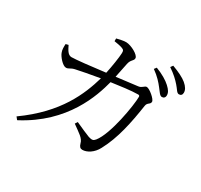

<svg xmlns="http://www.w3.org/2000/svg" viewBox="-168 -1004 1337 1275"><g transform="rotate(30 500.0 -366.0)"><path d="M807 -611C827 -587 838 -564 855 -564C869 -564 879 -573 879 -590C879 -610 869 -627 844 -650C819 -673 781 -696 729 -716L716 -699C760 -668 787 -637 807 -611ZM896 -684C918 -660 927 -636 944 -636C959 -636 968 -645 968 -662C968 -682 957 -702 931 -724C907 -744 868 -763 817 -782L804 -764C850 -733 874 -709 896 -684ZM443 -122C500 -80 533 -63 542 -26C548 -5 557 4 573 4C608 4 653 -23 678 -72C738 -183 765 -316 786 -456C790 -485 815 -482 815 -504C815 -524 757 -572 736 -572C719 -572 712 -550 684 -547L522 -527L545 -639C553 -677 575 -677 575 -699C575 -724 508 -760 470 -761C451 -762 419 -754 398 -749V-728C416 -725 444 -721 462 -714C478 -708 481 -701 480 -682C479 -652 467 -573 455 -519C346 -505 235 -493 203 -493C175 -493 160 -526 146 -554L126 -549C125 -529 124 -505 132 -486C140 -462 180 -414 206 -414C226 -414 232 -428 263 -435C291 -442 379 -458 443 -469C402 -328 327 -143 84 30L100 50C399 -106 480 -360 511 -479C573 -488 661 -500 711 -500C719 -500 723 -496 723 -489C723 -425 683 -181 619 -102C605 -85 595 -84 568 -92C548 -99 497 -122 455 -141Z"/></g></svg>

Font: Source Han Serif KR
Style: Regular
Weight: 400
Designer: Ryoko NISHIZUKA 西塚涼子 (kana & ideographs); Frank Grießhammer (Latin, Greek & Cyrillic); Wenlong ZHANG 张文龙 (bopomofo); San
Foundry: Adobe
Version: Version 2.001;hotconv 1.1.0;makeotfexe 2.6.0